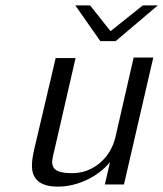

<svg xmlns="http://www.w3.org/2000/svg" viewBox="-20 -685 607 714"><path d="M260 -665H315L391 -569L511 -665H567L410 -532H353ZM108 -133 187 -469H261L181 -121Q178 -113 175 -92Q172 -79 177 -67Q185 -41 248 -41Q305 -41 349.5 -77.5Q394 -114 409 -174L477 -471H550L441 1H370L389 -82Q354 -40 301.5 -15.5Q249 9 195 9Q104 9 99 -61Q97 -86 108 -133Z"/></svg>

Font: Coval
Style: ExtraLight Italic
Weight: 200
Foundry: Context Ltd
Version: Version 001.000